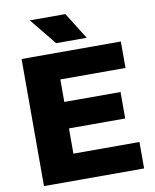

<svg xmlns="http://www.w3.org/2000/svg" viewBox="-100 -1026 889 1101"><g transform="rotate(-10 344.0 -475.0)"><path d="M65.5 0V-740H643.5V-586H264V-455H591.5V-301H264V-154H648.5V0ZM276.5 -795 150.5 -950H357.5L454.5 -795Z"/></g></svg>

Font: Encode Sans SemiExpanded SemiExpanded ExtraBold
Style: Regular
Weight: 800
Width: 6
Designer: Multiple Designers
Foundry: Impallari Type
Version: Version 3.000; ttfautohint (v1.8.3) -l 8 -r 50 -G 200 -x 14 